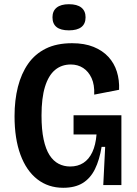

<svg xmlns="http://www.w3.org/2000/svg" viewBox="-20 -878 648 911"><path d="M280 13Q209 13 157 -27.5Q105 -68 77 -144Q49 -220 49 -327Q49 -403 65 -466Q81 -529 113.5 -575.5Q146 -622 197.5 -647.5Q249 -673 322 -673Q381 -673 424 -655.5Q467 -638 494.5 -608Q522 -578 534.5 -538Q547 -498 545 -452L427 -429Q429 -476 414.5 -507.5Q400 -539 374.5 -555.5Q349 -572 316 -572Q272 -572 241 -546Q210 -520 193.5 -466.5Q177 -413 177 -330Q177 -263 187 -216.5Q197 -170 215 -142Q233 -114 258 -101Q283 -88 313 -88Q349 -88 375.5 -105Q402 -122 418 -156Q434 -190 438 -240H329V-331H556V-225V0H470L479 -181H462Q452 -119 430.5 -75.5Q409 -32 372.5 -9.5Q336 13 280 13ZM307 -734Q268 -734 248.5 -749.5Q229 -765 229 -796Q229 -826 249 -842Q269 -858 307 -858Q346 -858 366 -842Q386 -826 386 -796Q386 -765 366 -749.5Q346 -734 307 -734Z"/></svg>

Font: Bricolage Grotesque SemiCondensed SemiBold
Style: Regular
Weight: 600
Width: 4
Designer: Mathieu Triay
Foundry: Atelier Triay
Version: Version 1.001;gftools[0.9.33.dev8+g029e19f]